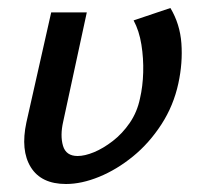

<svg xmlns="http://www.w3.org/2000/svg" viewBox="-20 -449 504 480"><path d="M145 11Q83 11 57 -31Q31 -73 46 -143L108 -418H197L138 -145Q130 -110 137.5 -84.5Q145 -59 174 -59Q192 -59 215 -68.5Q238 -78 262 -96.5Q286 -115 304.5 -142Q323 -169 330 -203Q337 -233 338 -268Q339 -303 333.5 -337.5Q328 -372 314 -398L406 -429Q430 -389 433.5 -340.5Q437 -292 426 -241Q414 -185 383.5 -138Q353 -91 312.5 -58Q272 -25 228 -7Q184 11 145 11Z"/></svg>

Font: Ysabeau Infant SemiBold
Style: Italic
Weight: 600
Italic angle: -12°
Designer: Christian Thalmann (Catharsis Fonts)
Version: Version 2.002; featfreeze: ss01,ss02,lnum